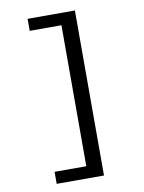

<svg xmlns="http://www.w3.org/2000/svg" viewBox="-100 -793 799 1068"><g transform="rotate(-10 300.0 -259.0)"><path d="M131.8 207.5V139.6H311V-656.7H131.8V-724.6H398.9V207.5Z"/></g></svg>

Font: Liberation Mono
Style: Regular
Weight: 400
Monospace: yes
Designer: Steve Matteson
Foundry: Ascender Corporation
Version: Version 2.1.5